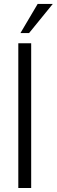

<svg xmlns="http://www.w3.org/2000/svg" viewBox="-20 -948 286 968"><path d="M83 -781.2 169.9 -928.2H246.1L126.5 -781.2ZM72.3 0V-730H137.2V0Z"/></svg>

Font: Now
Style: Regular
Weight: 400
Designer: Alfredo Marco Pradil
Foundry: Alfredo Marco Pradil
Version: Version 1.200;hotconv 1.0.109;makeotfexe 2.5.65596